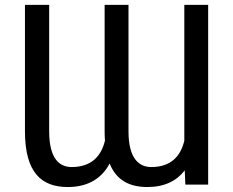

<svg xmlns="http://www.w3.org/2000/svg" viewBox="-20 -747 943 777"><path d="M423.7 -85.2C451.7 -15.6 506.4 9.9 576.7 9.9C646 9.9 695.3 -15.3 727.6 -57.5L730.1 0H822.4V-727.3H725.9V-177.6C710.9 -114.3 671.2 -71 592.3 -71C546.9 -71 500 -99.4 500 -215.9V-727.3H403.4V-215.9C403.4 -202.4 403.8 -189.6 404.8 -177.9C389.6 -114.3 349.1 -71 269.9 -71C224.4 -71 179 -99.4 179 -215.9V-727.3H81V-215.9C81 -46.9 149.1 9.9 254.3 9.9C337.7 9.9 392.4 -26.3 423.7 -85.2Z"/></svg>

Font: Karasuma Gothic
Style: Regular
Weight: 400
Designer: Rasmus Andersson, Ryoko Nishizuka
Foundry: Genbu
Version: Version 1.00